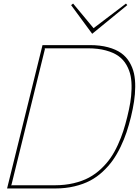

<svg xmlns="http://www.w3.org/2000/svg" viewBox="-20 -1065 784 1085"><path d="M699.2 -404.8Q710 -448.2 716.1 -484.9Q722.2 -521.5 723.4 -562.3Q724.6 -603 718.3 -635.3Q711.9 -667.5 694.8 -697.8Q677.7 -728 649.9 -748Q622.1 -768.1 578.1 -780Q534.2 -792 476.1 -792H231.9L233.9 -788.1L44.9 -21L42 -18.1H290Q347.2 -18.1 396.5 -29.8Q445.8 -41.5 482.9 -61.5Q520 -81.5 551.5 -111.3Q583 -141.1 605.2 -173.3Q627.4 -205.6 646 -246.3Q664.6 -287.1 676.5 -324Q688.5 -360.8 699.2 -404.8ZM720.2 -404.8Q708.5 -357.9 695.1 -317.6Q681.6 -277.3 661.4 -235.1Q641.1 -192.9 617.2 -159.2Q593.3 -125.5 560.5 -95Q527.8 -64.5 489.3 -44.2Q450.7 -23.9 400.6 -12Q350.6 0 293 0H20L220.2 -810.1H487.8Q545.9 -810.1 590.3 -798.1Q634.8 -786.1 663.8 -765.6Q692.9 -745.1 711.2 -714.6Q729.5 -684.1 737.1 -650.1Q744.6 -616.2 744.1 -574.2Q743.7 -532.2 737.5 -491.7Q731.4 -451.2 720.2 -404.8ZM691.9 -1044.9 699.2 -1036.1 501 -874 381.8 -1036.1 393.1 -1044.9 508.8 -905.8Z"/></svg>

Font: Sinkin Sans 100 Thin Italic
Style: Regular
Weight: 100
Italic angle: -112°
Designer: Keith Bates
Foundry: K-Type
Version: Sinkin Sans (version 1.0)  by Keith Bates   •   © 2014   www